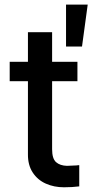

<svg xmlns="http://www.w3.org/2000/svg" viewBox="-20 -795 402 822"><path d="M311.5 -447.3H203.1V-156.2Q203.1 -115.7 220 -100.8Q236.8 -85.9 266.6 -85Q280.3 -85 309.6 -86.9Q312.5 -87.9 319.3 -87.9V2.9Q290 6.8 253.9 6.8Q211.4 6.8 176.3 -8.8Q141.1 -24.4 120.1 -56.4Q99.1 -88.4 99.6 -134.8V-447.3H21.5V-530.3H99.6V-657.2H203.1V-530.3H311.5ZM262.7 -775.4H355.5L331.1 -595.7H262.7Z"/></svg>

Font: Pretendard JP Medium
Style: Regular
Weight: 500
Designer: Base glyphs from Inter by Rasmus Andersson; Hangeul glyphs from Noto Sans CJK(Source Han Sans) by Jang Soo-young and Kan
Foundry: Kil Hyung-jin
Version: Version 1.309